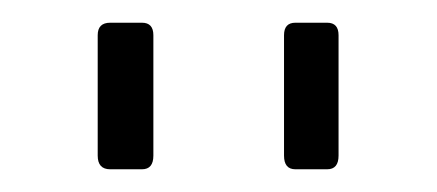

<svg xmlns="http://www.w3.org/2000/svg" viewBox="-20 -723 385 169"><path d="M66 -586V-692Q66 -703 77 -703H105Q115 -703 115 -692V-586Q115 -574 105 -574H77Q66 -574 66 -586ZM230 -586V-692Q230 -703 240 -703H268Q278 -703 278 -692V-586Q278 -574 268 -574H240Q230 -574 230 -586Z"/></svg>

Font: Rajdhani
Style: Regular
Weight: 400
Designer: Satya Rajpurohit, Jyotish Sonowal
Foundry: Indian Type Foundry
Version: Version 1.201 February 1, 2022